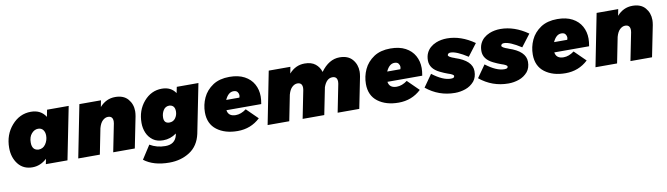

<svg xmlns="http://www.w3.org/2000/svg" viewBox="-38 -1159 6829 1966"><g transform="rotate(-10 3376.5 -175.5)"><path d="M216 8Q121 8 67.5 -60.5Q14 -129 14 -229Q14 -366 96.5 -460.5Q179 -555 296 -555Q400 -555 450 -475L464 -547H689L580 0H355L366 -54Q298 8 216 8ZM308 -160Q355 -160 382 -199.5Q409 -239 409 -288Q409 -324 391 -347.5Q373 -371 339 -371Q301 -371 271 -337Q241 -303 241 -244Q241 -164 308 -160Z M1280 0H1055.5L1113.5 -290.5L1115.5 -311.5Q1115.5 -366.5 1064.5 -366.5Q1036.5 -366.5 1010.2 -342.8Q984 -319 969.5 -266.5L916.5 0H692L800 -546H1024.5L1011.5 -478.5Q1078.5 -554 1172.5 -554Q1260 -554 1305 -501.8Q1350 -449.5 1350 -375.5Q1350 -354.5 1345 -324.5Z M1605 204Q1440 204 1342 128L1433 -13Q1504 30 1594 30Q1694 30 1717 -60L1720 -78Q1658 -32 1582 -32Q1518.5 -32 1477.5 -61.5Q1434 -93 1413.5 -141.5Q1393 -190 1393 -245Q1393 -376 1470 -465.5Q1547 -555 1658 -555Q1753 -555 1800 -484L1813 -547H2038L1936 -36Q1909 86 1817.5 145Q1726 204 1605 204ZM1675 -200Q1716 -200 1738.5 -231Q1761 -262 1761 -301Q1761 -367 1703 -371Q1663 -371 1641.5 -337Q1620 -303 1620 -260Q1620 -201 1675 -200Z M2350 7Q2218 7 2134.5 -56Q2051 -119 2051 -239Q2051 -317.5 2084 -389.5Q2117 -461.5 2189 -509.5Q2258 -554 2360 -554Q2453 -554 2515.8 -520.5Q2578.5 -487 2610.2 -429.8Q2642 -372.5 2642 -302Q2642 -268 2634 -223H2272Q2282 -157 2358 -157Q2413 -157 2468 -198L2584 -84Q2487 7 2350 7ZM2425 -327Q2430 -342 2430 -351Q2430 -368 2418 -385Q2406 -402 2376 -402Q2322 -402 2288 -327Z M3614 0H3389L3447 -291L3449 -312Q3449 -367 3398 -367Q3337 -367 3306 -280L3250 0H3025L3083 -291L3085 -312Q3085 -367 3034 -367Q3006 -367 2979.8 -343.2Q2953.5 -319.5 2939 -267L2886 0H2661L2769 -547H2994L2981 -479Q3048 -555 3142 -555Q3213 -555 3254 -522Q3295 -489 3310 -438Q3395 -555 3506 -555Q3594 -555 3639 -502.5Q3684 -450 3684 -376Q3684 -355 3679 -325Z M4024 7Q3892 7 3808.5 -56Q3725 -119 3725 -239Q3725 -317.5 3758 -389.5Q3791 -461.5 3863 -509.5Q3932 -554 4034 -554Q4127 -554 4189.8 -520.5Q4252.5 -487 4284.2 -429.8Q4316 -372.5 4316 -302Q4316 -268 4308 -223H3946Q3956 -157 4032 -157Q4087 -157 4142 -198L4258 -84Q4161 7 4024 7ZM4099 -327Q4104 -342 4104 -351Q4104 -368 4092 -385Q4080 -402 4050 -402Q3996 -402 3962 -327Z M4609 9Q4441 9 4310 -98L4400 -226Q4509 -142 4592 -142Q4613.5 -142 4621.2 -147.5Q4629 -153 4629 -164Q4629 -180 4568 -199Q4534 -211 4491 -232Q4392 -280 4392 -366Q4392 -409 4407 -441.8Q4422 -474.5 4448 -497.2Q4474 -520 4508.5 -534Q4561 -555 4623 -555Q4767 -555 4907 -457L4811 -331Q4695 -406 4634 -406Q4606 -406 4602 -384Q4602 -365 4669 -343L4670 -342Q4843 -286 4843 -176Q4843 -113 4810 -72Q4772 -28 4718.5 -9.5Q4665 9 4609 9Z M5165 9Q4997 9 4866 -98L4956 -226Q5065 -142 5148 -142Q5169.5 -142 5177.2 -147.5Q5185 -153 5185 -164Q5185 -180 5124 -199Q5090 -211 5047 -232Q4948 -280 4948 -366Q4948 -409 4963 -441.8Q4978 -474.5 5004 -497.2Q5030 -520 5064.5 -534Q5117 -555 5179 -555Q5323 -555 5463 -457L5367 -331Q5251 -406 5190 -406Q5162 -406 5158 -384Q5158 -365 5225 -343L5226 -342Q5399 -286 5399 -176Q5399 -113 5366 -72Q5328 -28 5274.5 -9.5Q5221 9 5165 9Z M5759 7Q5627 7 5543.5 -56Q5460 -119 5460 -239Q5460 -317.5 5493 -389.5Q5526 -461.5 5598 -509.5Q5667 -554 5769 -554Q5862 -554 5924.8 -520.5Q5987.5 -487 6019.2 -429.8Q6051 -372.5 6051 -302Q6051 -268 6043 -223H5681Q5691 -157 5767 -157Q5822 -157 5877 -198L5993 -84Q5896 7 5759 7ZM5834 -327Q5839 -342 5839 -351Q5839 -368 5827 -385Q5815 -402 5785 -402Q5731 -402 5697 -327Z M6658 0H6433.5L6491.5 -290.5L6493.5 -311.5Q6493.5 -366.5 6442.5 -366.5Q6414.5 -366.5 6388.2 -342.8Q6362 -319 6347.5 -266.5L6294.5 0H6070L6178 -546H6402.5L6389.5 -478.5Q6456.5 -554 6550.5 -554Q6638 -554 6683 -501.8Q6728 -449.5 6728 -375.5Q6728 -354.5 6723 -324.5Z"/></g></svg>

Font: Argentum Sans Black
Style: Italic
Weight: 900
Italic angle: -11°
Designer: Julieta Ulanovsky (font), Cristiano Sobral (main changes and remaster)
Foundry: Julieta Ulanovsky (font), Cristiano Sobral (main changes and remaster)
Version: Version 2.007;June 15, 2022;FontCreator 14.0.0.2814 64-bit; 